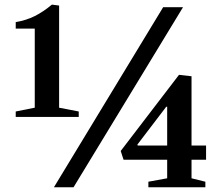

<svg xmlns="http://www.w3.org/2000/svg" viewBox="-20 -792 934 812"><path d="M208 0 670 -761.5H754L291 0ZM46.5 -297.5V-320.5L127 -336.5V-671H46.5V-698.5Q91 -706 127 -724Q163 -742 199.5 -772.5L230 -768.5V-336.5L313 -320.5V-297.5ZM607.5 0V-23.5L687 -38V-116.5H502.5L490.5 -153.5L737 -475.5L790 -469.5V-176.5H851.5V-116.5H790V-38L848.5 -23.5V0ZM562.5 -176.5H687V-340.5H683L561 -180.5Z"/></svg>

Font: Libre Caslon Text Medium
Style: Regular
Weight: 500
Designer: Pablo Impallari, Rodrigo Fuenzalida, Katja Schimmel
Foundry: Pablo Impallari, Rodrigo Fuenzalida
Version: Version 2.000